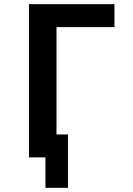

<svg xmlns="http://www.w3.org/2000/svg" viewBox="-20 -755 640 921"><path d="M198 146V0H119V-735H529V-625H251V-110H306V146Z"/></svg>

Font: Iosevka Custom XBdEx
Style: Regular
Weight: 800
Width: 7
Monospace: yes
Designer: Belleve Invis
Foundry: Belleve Invis
Version: Version 11.2.4; ttfautohint (v1.8.4)